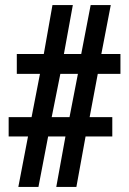

<svg xmlns="http://www.w3.org/2000/svg" viewBox="-20 -734 506 754"><path d="M52 0 90 -198H14V-274H104L137 -444H46V-522H152L186 -714H266L231 -522H299L336 -714H415L378 -522H453V-444H364L332 -274H421V-198H316L280 0H201L237 -198H169L131 0ZM183 -274H253L286 -444H217Z"/></svg>

Font: Noto Serif Lao ExtraCondensed Black
Style: Regular
Weight: 900
Width: 2
Designer: Monotype Design Team
Foundry: Monotype Imaging Inc.
Version: Version 2.003; ttfautohint (v1.8.4.7-5d5b)